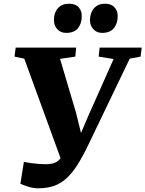

<svg xmlns="http://www.w3.org/2000/svg" viewBox="-20 -1000 784 1036"><path d="M186.5 16Q159.5 16 132.8 7.5Q106 -1 90 -8.5L109 -127Q128.5 -122.5 150.5 -119.5Q172.5 -116.5 192.2 -115.2Q212 -114 224.5 -114Q244 -114 260 -117Q276 -120 289.2 -129.2Q302.5 -138.5 314 -156.5Q325.5 -174.5 336.5 -205.5L319 -113L111 -683.5L58.5 -694.5L64.5 -743H391L386.5 -694.5L304 -682.5L390 -392.5L433.5 -216L387.5 -212.5L455 -371.5L593 -681.5L512.5 -694.5L517.5 -743H744.5L738.5 -694.5L680 -683.5L458.5 -222.5Q427.5 -157.5 398.8 -112Q370 -66.5 339.2 -38.2Q308.5 -10 271.5 3Q234.5 16 186.5 16ZM337 -822.5Q307 -822.5 288.8 -842.8Q270.5 -863 271 -893.5Q271.5 -933 293.2 -956.5Q315 -980 352 -980Q387.5 -980 404.8 -960.2Q422 -940.5 421 -911.5Q421 -872 400.2 -847.2Q379.5 -822.5 337 -822.5ZM531 -822.5Q501.5 -822.5 483.2 -842.8Q465 -863 465.5 -893.5Q466.5 -933 488.2 -956.5Q510 -980 546.5 -980Q580.5 -980 598.2 -960.2Q616 -940.5 615 -911.5Q614.5 -872 593.8 -847.2Q573 -822.5 531 -822.5Z"/></svg>

Font: Merriweather 36pt Black
Style: Italic
Weight: 900
Italic angle: -7.8°
Version: Version 2.101